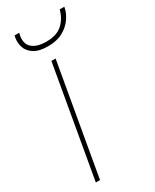

<svg xmlns="http://www.w3.org/2000/svg" viewBox="-182 -743 639 792"><g transform="rotate(-30 137.5 -346.5)"><path d="M25 0 117 -526H137L45 0ZM136 -585Q93 -585 69.5 -600.5Q46 -616 39 -638.5Q32 -661 36 -683L38 -693H60Q48 -648 70.5 -626.5Q93 -605 140 -605Q189 -605 216 -629.5Q243 -654 253 -693H275L273 -684Q268 -662 251.5 -639Q235 -616 206.5 -600.5Q178 -585 136 -585Z"/></g></svg>

Font: DM Sans 9pt Thin
Style: Italic
Weight: 250
Italic angle: -10°
Version: Version 4.004;gftools[0.9.30]